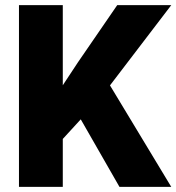

<svg xmlns="http://www.w3.org/2000/svg" viewBox="-20 -731 690 751"><path d="M447.3 0 295.9 -264.2 225.6 -187.5V0H54.2V-710.9H225.6V-397.5L285.2 -487.8L438.5 -710.9H649.9L410.2 -397L649.9 0Z"/></svg>

Font: Vazirmatn UI Black
Style: Regular
Weight: 900
Designer: Saber Rastikerdar
Foundry: Saber Rastikerdar
Version: Version 33.003